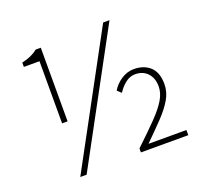

<svg xmlns="http://www.w3.org/2000/svg" viewBox="-128 -889 1115 1051"><g transform="rotate(-20 429.0 -363.0)"><path d="M174 -297V-659H83V-684Q113 -691 135.5 -701Q158 -711 176 -726H206V-297ZM167 13 574 -739H611L204 13ZM525 0V-23Q600 -94 647.5 -143Q695 -192 717.5 -230.5Q740 -269 740 -306Q740 -355 713 -384Q686 -413 641 -413Q610 -413 583.5 -392Q557 -371 539 -342L516 -363Q534 -395 569 -418.5Q604 -442 644 -442Q702 -442 738 -409Q774 -376 774 -308Q774 -262 749.5 -220Q725 -178 681.5 -132.5Q638 -87 580 -30H801V0Z"/></g></svg>

Font: Noto Sans KR Thin Thin
Style: Regular
Weight: 250
Version: Version 2.004-H2;hotconv 1.0.118;makeotfexe 2.5.65603